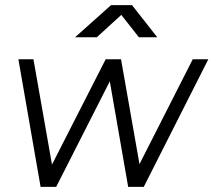

<svg xmlns="http://www.w3.org/2000/svg" viewBox="-20 -732 836 752"><path d="M52 -500H111L199 0H139ZM394 -500H454L200 0H139ZM395 -500H454L542 0H482ZM735 -500H796L543 0H481ZM415 -712H496V-711L359 -586H274ZM425 -712H427H497L596 -586H524Z"/></svg>

Font: Oak Sans Light Italic
Style: Regular
Weight: 400
Italic angle: -9.5°
Foundry: Erik Kennedy, Walven
Version: Version 1.000;Glyphs 3.1.2 (3151)